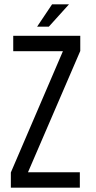

<svg xmlns="http://www.w3.org/2000/svg" viewBox="-20 -865 444 885"><path d="M298 -845 205 -742H151L220 -845ZM348 0H30V-70L270 -629H41V-700H350V-630L109 -71H348Z"/></svg>

Font: Bebas Neue Regular
Style: Regular
Weight: 400
Designer: Ryoichi Tsunekawa & LGV (GE)
Foundry: Free Software Foundation, Inc.
Version: Version 1.003 August 13, 2016